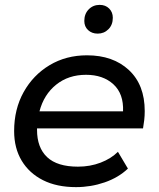

<svg xmlns="http://www.w3.org/2000/svg" viewBox="-20 -762 651 788"><path d="M292 6Q213 6 156.5 -22.5Q100 -51 69 -102.5Q38 -154 38 -224Q38 -314 77 -384Q116 -454 183.5 -494.5Q251 -535 337 -535Q444 -535 509 -474.5Q574 -414 574 -306Q574 -287 572 -269.5Q570 -252 567 -235H132Q132 -232 132 -229Q132 -156 173.5 -117Q215 -78 300 -78Q350 -78 393 -94.5Q436 -111 464 -139L505 -70Q466 -33 409.5 -13.5Q353 6 292 6ZM142 -305H485Q488 -377 445.5 -416Q403 -455 333 -455Q261 -455 210.5 -414.5Q160 -374 142 -305ZM381 -624Q357 -624 341.5 -638.5Q326 -653 326 -676Q326 -705 344 -723.5Q362 -742 389 -742Q413 -742 428 -727Q443 -712 443 -689Q443 -660 425 -642Q407 -624 381 -624Z"/></svg>

Font: Montserrat Medium
Style: Italic
Weight: 500
Italic angle: -11.3°
Designer: Julieta Ulanovsky
Foundry: Julieta Ulanovsky
Version: Version 9.000; ttfautohint (v1.8.4.7-5d5b)